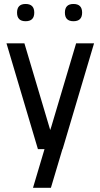

<svg xmlns="http://www.w3.org/2000/svg" viewBox="-20 -737 496 952"><path d="M168 2.4 12.2 -522H101.1L229 -92.3L234.9 -110.4L357.4 -522H446.3L290.5 2.4H289.6L232.4 194.3H143.6L200.7 2.4ZM344.2 -631.8Q301.8 -631.8 301.8 -674.3Q301.8 -717.3 344.2 -717.3Q387.2 -717.3 387.2 -674.3Q387.2 -631.8 344.2 -631.8ZM106.9 -631.8Q64.5 -631.8 64.5 -674.3Q64.5 -717.3 106.9 -717.3Q149.9 -717.3 149.9 -674.3Q149.9 -631.8 106.9 -631.8Z"/></svg>

Font: Proletarsk
Style: Regular
Weight: 400
Designer: Peter Wiegel, original typeface by Carl Albert Fahrenwaldt 1901
Foundry: Peter Wiegel
Version: Version 1.000 2010 initial release